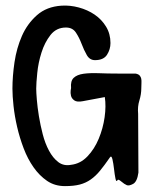

<svg xmlns="http://www.w3.org/2000/svg" viewBox="-20 -646 589 678"><path d="M23.9 -333Q23.9 -376.5 31.2 -426.3Q38.6 -476.1 57.4 -519Q76.2 -562 110.4 -592.3Q144.5 -622.6 197.3 -626Q227.5 -627.9 258.3 -619.6Q289.1 -611.3 314 -594.5Q338.9 -577.6 354.5 -552Q370.1 -526.4 370.1 -494.1Q370.1 -471.7 357.9 -452.6Q345.7 -433.6 315.4 -433.6Q296.9 -433.6 286.6 -451.4Q276.4 -469.2 268.1 -491.2Q259.8 -513.2 248 -531Q236.3 -548.8 212.9 -548.8Q179.2 -548.8 158.4 -522.5Q137.7 -496.1 126.5 -460.4Q115.2 -424.8 111.6 -388.4Q107.9 -352.1 107.9 -333Q107.9 -319.8 110.1 -293.5Q112.3 -267.1 117.4 -235.6Q122.6 -204.1 130.9 -171.9Q139.2 -139.6 153.1 -113.8Q167 -87.9 186 -73.5Q205.1 -59.1 231 -64Q264.2 -67.9 288.8 -93.8Q313.5 -119.6 328.6 -156Q343.8 -192.4 349.4 -231.9Q355 -271.5 350.1 -303.2L272 -288.6Q252 -284.7 242.4 -291.5Q232.9 -298.3 230.7 -307.9Q228.5 -317.4 229.5 -326.2L231 -335Q228.5 -359.9 240.2 -371.1Q252 -382.3 274.7 -385.5Q297.4 -388.7 328.9 -387.5Q360.4 -386.2 396 -386.2H458.5Q468.8 -384.3 473.1 -379.4Q477.5 -374.5 478.8 -367.9Q480 -361.3 479.5 -352.8Q479 -344.2 479 -335Q479 -313 472.2 -291.3Q465.3 -269.5 467.8 -243.7L468.8 -36.6Q464.4 -4.4 450 3.4Q435.5 11.2 427.7 7.8Q419.4 4.4 408.2 -5.1Q397 -14.6 395 -9.8Q390.6 -1.5 387.7 -15.6Q384.8 -29.8 382.6 -49.6Q380.4 -69.3 377 -83.7Q373.5 -98.1 368.2 -90.3Q349.1 -62.5 333.5 -43.5Q317.9 -24.4 300.5 -12.2Q283.2 0 262 5.6Q240.7 11.2 209.5 11.2Q173.3 11.2 146.2 -7.3Q119.1 -25.9 98.4 -55.4Q77.6 -85 63.5 -122.3Q49.3 -159.7 40.5 -197.8Q31.7 -235.8 27.8 -271.5Q23.9 -307.1 23.9 -333Z"/></svg>

Font: AKL 022
Style: Regular
Weight: 400
Designer: AKL
Foundry: AKL
Version: Version 2.053;August 19, 2024;FontCreator 13.0.0.2675 64-bit